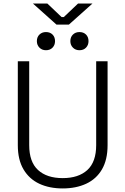

<svg xmlns="http://www.w3.org/2000/svg" viewBox="-20 -1044 704 1078"><path d="M332 14Q257 14 200.5 -12.5Q144 -39 112 -93Q80 -147 80 -229V-700H144V-229Q144 -135 193.5 -89.5Q243 -44 332 -44Q421 -44 470.5 -89.5Q520 -135 520 -229V-700H584V-229Q584 -147 552.5 -93Q521 -39 464 -12.5Q407 14 332 14ZM426 -762Q404 -762 389.5 -776.5Q375 -791 375 -813Q375 -836 389.5 -850Q404 -864 426 -864Q449 -864 463 -850Q477 -836 477 -813Q477 -791 463 -776.5Q449 -762 426 -762ZM238 -762Q216 -762 201.5 -776.5Q187 -791 187 -813Q187 -836 201.5 -850Q216 -864 238 -864Q261 -864 275 -850Q289 -836 289 -813Q289 -791 275 -776.5Q261 -762 238 -762ZM367 -906H297L165 -1024H246L326 -948H338L418 -1024H499Z"/></svg>

Font: Space Grotesk Variable Light
Style: Regular
Weight: 300
Designer: Florian Karsten
Foundry: Florian Karsten
Version: Version 2.000